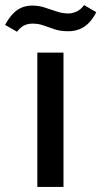

<svg xmlns="http://www.w3.org/2000/svg" viewBox="-75 -736 399 756"><path d="M72 0V-529H175V0ZM194 -613Q162 -613 139 -621Q116 -629 96 -636Q76 -643 54 -643Q33 -643 18.5 -635Q4 -627 -8 -611L-55 -638Q-39 -667 -22.5 -683.5Q-6 -700 12.5 -707Q31 -714 52 -714Q77 -714 100.5 -706.5Q124 -699 147.5 -691Q171 -683 194 -683Q211 -683 227.5 -691Q244 -699 256 -716L304 -688Q290 -660 272.5 -643.5Q255 -627 235.5 -620Q216 -613 194 -613Z"/></svg>

Font: Mona Sans ExtraLight Medium
Style: Regular
Weight: 500
Version: Version 2.000